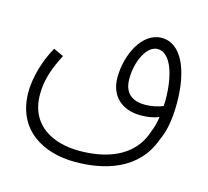

<svg xmlns="http://www.w3.org/2000/svg" viewBox="-89 -505 861 796"><g transform="rotate(15 341.5 -107.0)"><path d="M296 188C419 188 561 151 612 8C632 -33 642 -88 642 -157C642 -294 598 -402 512 -402C427 -402 376 -292 376 -196C376 -115 430 -69 509 -69C534 -69 563 -72 587 -83C584 -58 578 -36 570 -18C531 109 404 139 302 139C190 139 84 89 84 -46C84 -112 106 -166 135 -223L92 -243C40 -150 35 -68 35 -43C35 121 161 188 296 188ZM425 -203C425 -283 463 -353 507 -353C563 -353 593 -265 593 -157C593 -148 592 -140 592 -131C570 -122 542 -116 515 -116C474 -116 425 -131 425 -203Z"/></g></svg>

Font: Noto Sans Arabic UI XCn Lt
Style: Regular
Weight: 300
Width: 2
Designer: Monotype Design Team, Nadine Chahine and Nizar Qandah
Foundry: Monotype Imaging Inc.
Version: Version 2.010